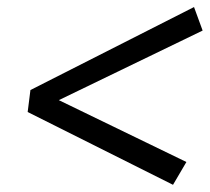

<svg xmlns="http://www.w3.org/2000/svg" viewBox="-20 -522 592 542"><path d="M468.4 -0.3 58.1 -205.8 65.9 -267.8 527.7 -502.1 552 -435.7 146.1 -239.3 506.2 -64.7Z"/></svg>

Font: Faustina Light
Style: Italic
Weight: 300
Italic angle: -8°
Designer: Alfonso Garcia
Foundry: http://www.omnibus-type.com
Version: Version 1.200